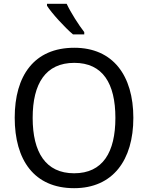

<svg xmlns="http://www.w3.org/2000/svg" viewBox="-20 -975 775 1005"><path d="M329 -955H226V-945C249 -908 319 -831 362 -795H421V-807C392 -844 350 -910 329 -955ZM678 -358C678 -580 571 -725 369 -725C158 -725 57 -578 57 -359C57 -138 158 10 368 10C571 10 678 -137 678 -358ZM151 -358C151 -538 219 -646 369 -646C518 -646 584 -538 584 -358C584 -178 518 -68 368 -68C219 -68 151 -178 151 -358Z"/></svg>

Font: Noto Sans Thai
Style: Regular
Weight: 400
Designer: Monotype Design Team
Foundry: Monotype Imaging Inc.
Version: Version 1.901